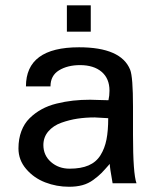

<svg xmlns="http://www.w3.org/2000/svg" viewBox="-20 -693 575 726"><path d="M323.2 -573.2H232.9V-672.9H323.2ZM144 -144V-145Q144 -105.5 172.9 -80.3Q201.7 -55.2 243.2 -55.2Q286.1 -55.2 314.9 -67.6Q343.8 -80.1 359.9 -106Q376 -131.8 382.6 -165.3Q389.2 -198.7 389.2 -246.1Q339.4 -249 337.9 -249Q304.2 -249 273.2 -244.4Q242.2 -239.7 211.7 -228.8Q181.2 -217.8 162.6 -196Q144 -174.3 144 -144ZM282.2 -446.8H283.2Q235.4 -446.8 203.1 -427Q170.9 -407.2 170.9 -366.2H78.1Q78.1 -514.2 278.8 -514.2Q438 -514.2 472.2 -429.2Q482.9 -402.3 482.9 -290V-183.1Q482.9 -37.1 496.1 0H405.8Q395 -60.1 395 -73.2Q375.5 -50.8 363.8 -38.8Q352.1 -26.9 333 -12.9Q314 1 291.7 7.1Q269.5 13.2 241.2 13.2Q193.8 13.2 150.9 -3.4Q107.9 -20 78.9 -54Q49.8 -87.9 49.8 -131.8Q49.8 -168 60.8 -197Q71.8 -226.1 91.8 -245.8Q111.8 -265.6 137 -279.5Q162.1 -293.5 193.8 -301.3Q225.6 -309.1 256.1 -312.5Q286.6 -315.9 320.8 -315.9Q328.1 -315.9 355.5 -314.9Q382.8 -314 390.1 -314Q394 -331.5 394 -350.1Q394 -396 364.3 -421.4Q334.5 -446.8 282.2 -446.8Z"/></svg>

Font: Perun
Style: Regular
Weight: 400
Version: Version 1.0000